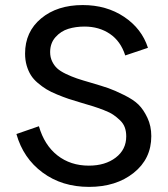

<svg xmlns="http://www.w3.org/2000/svg" viewBox="-20 -729 666 759"><path d="M307.1 -709Q400.9 -709 470.7 -662.4Q540.5 -615.7 564.9 -540L475.1 -509.8Q457 -566.4 414.3 -595.2Q371.6 -624 314 -624Q279.3 -624 250 -615Q220.7 -606 199.5 -582.3Q178.2 -558.6 178.2 -522.9Q178.2 -502.9 186 -486.6Q193.8 -470.2 205.8 -459Q217.8 -447.8 240.2 -437Q262.7 -426.3 284.2 -418.9Q305.7 -411.6 339.8 -401.9Q384.8 -388.7 408.7 -380.4Q432.6 -372.1 470.2 -353.5Q507.8 -335 527.6 -315.4Q547.4 -295.9 562.7 -263.4Q578.1 -231 578.1 -190.9Q578.1 -101.1 508.5 -45.7Q439 9.8 332 9.8Q225.1 9.8 148.4 -46.9Q71.8 -103.5 44.9 -199.2L133.8 -230Q155.3 -155.3 207 -114.7Q258.8 -74.2 331.1 -74.2Q396 -74.2 437.5 -106Q479 -137.7 479 -189.9Q479 -209.5 473.4 -225.1Q467.8 -240.7 454.6 -253.4Q441.4 -266.1 427.7 -275.4Q414.1 -284.7 390.6 -293.7Q367.2 -302.7 348.6 -308.6Q330.1 -314.5 299.8 -323.2Q271 -331.5 250.7 -338.4Q230.5 -345.2 205.6 -355.5Q180.7 -365.7 163.8 -376Q147 -386.2 129.6 -400.9Q112.3 -415.5 102.1 -431.9Q91.8 -448.2 85.4 -470Q79.1 -491.7 79.1 -517.1Q79.1 -603.5 142.6 -656.2Q206.1 -709 307.1 -709Z"/></svg>

Font: LT Superior Med
Style: Regular
Weight: 500
Designer: Daniel Lyons
Foundry: LyonsType
Version: Version 1.000